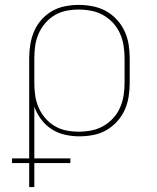

<svg xmlns="http://www.w3.org/2000/svg" viewBox="-20 -548 640 783"><path d="M99 215V117H29V98H99V-310Q99 -338 103.5 -366Q108 -394 119 -420Q130 -446 149 -467.5Q168 -489 192.5 -503Q217 -517 245 -522.5Q273 -528 301 -528Q329 -528 357.5 -522.5Q386 -517 411 -503.5Q436 -490 456 -468.5Q476 -447 488 -421Q500 -395 504.5 -367Q509 -339 509 -310V-210Q509 -182 504.5 -153.5Q500 -125 488.5 -99.5Q477 -74 457.5 -52.5Q438 -31 413.5 -17Q389 -3 360.5 2.5Q332 8 304 8Q274 8 245 1.5Q216 -5 191 -21Q166 -37 148 -61Q130 -85 120 -113V98H267V117H120V215ZM301 -11Q327 -11 352.5 -16Q378 -21 400.5 -33.5Q423 -46 441 -65.5Q459 -85 469.5 -109Q480 -133 484 -158.5Q488 -184 488 -210V-310Q488 -336 484 -361.5Q480 -387 469.5 -411Q459 -435 441 -454.5Q423 -474 400.5 -486.5Q378 -499 352.5 -504Q327 -509 301 -509Q275 -509 250 -504Q225 -499 203 -486Q181 -473 164 -453Q147 -433 137 -409.5Q127 -386 123.5 -361Q120 -336 120 -310V-210Q120 -184 123.5 -159Q127 -134 137 -110.5Q147 -87 164 -67Q181 -47 203 -34Q225 -21 250 -16Q275 -11 301 -11Z"/></svg>

Font: Iosevka SS04 Thin Extended
Style: Regular
Weight: 100
Width: 7
Monospace: yes
Designer: Belleve Invis
Foundry: Belleve Invis
Version: Version 19.0.0; ttfautohint (v1.8.4)